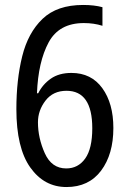

<svg xmlns="http://www.w3.org/2000/svg" viewBox="-20 -744 518 774"><path d="M248 10Q338 10 387.5 -56Q437 -122 437 -228Q437 -327 392.5 -388.5Q348 -450 268 -450Q218 -450 185 -427Q152 -404 134 -368H129Q134 -495 176 -573Q218 -651 318 -651Q359 -651 393 -640V-715Q360 -724 315 -724Q210 -724 151.5 -668Q93 -612 69.5 -517Q46 -422 46 -304Q46 -148 102 -69Q158 10 248 10ZM133 -251Q133 -299 163.5 -338.5Q194 -378 248 -378Q352 -378 352 -227Q352 -145 323.5 -105Q295 -65 247 -65Q188 -65 160.5 -126.5Q133 -188 133 -251Z"/></svg>

Font: Noto Sans Display SemiCondensed
Style: Regular
Weight: 400
Width: 4
Designer: Monotype Design team
Foundry: Monotype Imaging Inc.
Version: 1.000